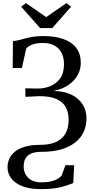

<svg xmlns="http://www.w3.org/2000/svg" viewBox="-20 -988 612 1262"><path d="M246.5 255Q176 255 127.8 236.2Q79.5 217.5 54.5 185.2Q29.5 153 29.5 112Q29.5 82.5 41 56Q52.5 29.5 78 8.8Q103.5 -12 145 -24Q186.5 -36 246 -36Q303 -36 344.5 -53.2Q386 -70.5 408.5 -107Q431 -143.5 431 -201Q431 -248.5 412.5 -283.2Q394 -318 351.8 -337Q309.5 -356 237.5 -356L147 -351.5L146.5 -407.5L227.5 -406Q269.5 -405.5 309.2 -421.2Q349 -437 374.8 -472Q400.5 -507 400.5 -564.5Q400.5 -634 363.2 -669.8Q326 -705.5 262.5 -705.5Q219.5 -705.5 190.2 -694.2Q161 -683 151.5 -666.5L124 -541H63.5L65 -718Q85 -719.5 105 -724.5Q125 -729.5 147.5 -735.8Q170 -742 198.5 -746.5Q227 -751 264 -751Q343 -751 398.2 -730.8Q453.5 -710.5 482.2 -671.8Q511 -633 511 -576.5Q511 -535 494.8 -502.8Q478.5 -470.5 452 -447Q425.5 -423.5 393.8 -409.5Q362 -395.5 330 -390Q400.5 -389.5 449.2 -365.8Q498 -342 523.2 -301.5Q548.5 -261 548.5 -209.5Q548.5 -161.5 530 -121.2Q511.5 -81 474.5 -51.8Q437.5 -22.5 382.2 -6.2Q327 10 253.5 10Q216.5 10 193.2 18Q170 26 157.5 40Q145 54 140.2 71.2Q135.5 88.5 135.5 107.5Q135.5 134 147.8 157.5Q160 181 186 195.8Q212 210.5 252 210.5Q289 210.5 315.2 204.2Q341.5 198 359 187.5Q376.5 177 385.5 165L410 98H467.5L461.5 215Q432.5 228 382.2 241.5Q332 255 246.5 255ZM243.5 -803.5 119 -944 150.5 -967.5 283.5 -875.5 416.5 -967.5 447.5 -944 323.5 -803.5Z"/></svg>

Font: Merriweather 60pt
Style: Regular
Weight: 400
Version: Version 2.100